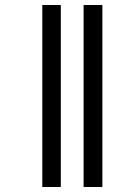

<svg xmlns="http://www.w3.org/2000/svg" viewBox="-20 -682 503 767"><path d="M149 -662V65H223V-662ZM314 -662V65H389V-662Z"/></svg>

Font: Noto Serif Sinhala ExtraCondensed
Style: Bold
Weight: 700
Width: 2
Designer: Jelle Bosma - Monotype Design Team
Foundry: Monotype Imaging Inc.
Version: Version 2.007